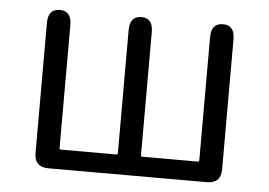

<svg xmlns="http://www.w3.org/2000/svg" viewBox="-44 -597 914 653"><g transform="rotate(5 413.5 -270.0)"><path d="M143 0Q95 0 95 -48V-492Q95 -540 135 -540Q175 -540 175 -492V-72Q175 -67 180 -67H369Q374 -67 374 -72V-492Q374 -540 414 -540Q453 -540 453 -492V-72Q453 -67 458 -67H647Q652 -67 652 -72V-492Q652 -540 692 -540Q732 -540 732 -492V-48Q732 0 684 0Z"/></g></svg>

Font: Resource Han Rounded JP Normal
Style: Regular
Weight: 350
Designer: Cyano Hao (round all glyphs); Ryoko NISHIZUKA 西塚涼子 (kana, bopomofo & ideographs); Paul D. Hunt (Latin, Greek & Cyrillic)
Foundry: Cyano Hao
Version: 0.990